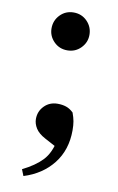

<svg xmlns="http://www.w3.org/2000/svg" viewBox="-83 -583 501 814"><g transform="rotate(10 167.5 -176.0)"><path d="M77.5 184.4 66.5 156.9Q120.9 129.9 150.9 98.1Q180.9 66.3 192.3 9.1L204.8 46L140.9 11.7Q112.2 -3.6 99.9 -23.2Q87.6 -42.8 87.6 -63.2Q87.6 -96.3 110.4 -119.4Q133.1 -142.6 167.8 -142.6Q188.1 -142.6 204.4 -137.1Q220.8 -131.6 235.9 -117Q243.1 -97.4 246.1 -81Q249 -64.7 249 -42.5Q249 42 202.8 100.9Q156.5 159.8 77.5 184.4ZM167.6 -372.6Q132.9 -372.6 109.5 -396.6Q86.1 -420.6 86.1 -453.3Q86.1 -487.3 109.5 -511.4Q132.9 -535.5 167.6 -535.5Q202.2 -535.5 225.8 -511.4Q249.3 -487.3 249.3 -453.3Q249.3 -420.6 225.8 -396.6Q202.2 -372.6 167.6 -372.6Z"/></g></svg>

Font: Noto Serif SC ExtraLight
Style: Regular
Weight: 200
Designer: Ryoko NISHIZUKA 西塚涼子 (kana & ideographs); Frank Grießhammer (Latin, Greek & Cyrillic); Wenlong ZHANG 张文龙 (bopomofo); San
Foundry: Adobe
Version: Version 2.002-H1;hotconv 1.1.0;makeotfexe 2.6.0